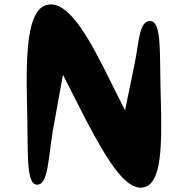

<svg xmlns="http://www.w3.org/2000/svg" viewBox="-20 -861 860 866"><path d="M102 -387C108 -181 94 -25 149 -28C197 -30 197 -141 218 -270L264 -524L365 -325C470 -125 556 12 638 -19C706 -46 712 -193 705 -425C699 -620 712 -769 655 -766C608 -764 607 -674 589 -582L544 -363L443 -565C351 -745 267 -868 183 -836C108 -806 95 -644 102 -387Z"/></svg>

Font: Venom Sans
Style: Bd
Weight: 700
Version: Version 1.001